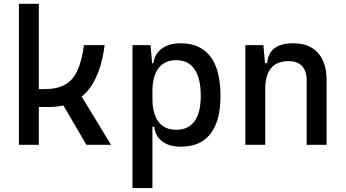

<svg xmlns="http://www.w3.org/2000/svg" viewBox="-20 -752 1798 997"><path d="M151.4 -196.3V-289.1H210Q274.4 -289.1 315.9 -311.3Q357.4 -333.5 381.1 -383.8Q404.8 -434.1 416 -517.6H523.4Q502.9 -356 431.4 -276.1Q359.9 -196.3 234.4 -196.3ZM78.1 0V-732.4H181.6V0ZM428.7 0 281.2 -252 378.9 -292 556.6 0Z M668 224.6V-517.6H761.7L771.5 -408.2V224.6ZM918.5 9.8Q858.9 9.8 822.5 -17.6Q786.1 -44.9 781.2 -93.8H736.3L771.5 -241.2Q771.5 -161.1 803 -119.6Q834.5 -78.1 895.5 -78.1Q958 -78.1 990.2 -122.6Q1022.5 -167 1022.5 -253.9Q1022.5 -345.7 990.2 -392.6Q958 -439.5 895.5 -439.5Q834.5 -439.5 803 -397.9Q771.5 -356.4 771.5 -276.4L736.3 -423.8H776.4Q783.2 -472.7 820.6 -500Q857.9 -527.3 918.5 -527.3Q1020.5 -527.3 1072.8 -458Q1125 -388.7 1125 -253.9Q1125 -124 1072.8 -57.1Q1020.5 9.8 918.5 9.8Z M1572.3 0V-336.9Q1572.3 -383.8 1547.9 -409.2Q1523.4 -434.6 1479.5 -434.6Q1357.4 -434.6 1357.4 -291L1327.1 -423.8H1367.2Q1371.6 -476.1 1405.3 -501.7Q1439 -527.3 1503.9 -527.3Q1585.9 -527.3 1630.9 -477.5Q1675.8 -427.7 1675.8 -336.9V0ZM1253.9 0V-517.6H1347.7L1357.4 -408.2V0Z"/></svg>

Font: Cascadia Code
Style: Regular
Weight: 400
Monospace: yes
Designer: Aaron Bell
Foundry: Saja Typeworks
Version: Version 2106.017